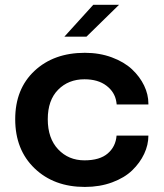

<svg xmlns="http://www.w3.org/2000/svg" viewBox="-20 -757 672 789"><path d="M244.6 -606.4 363.3 -737.3H469.2L335.4 -606.4ZM328.6 11.2Q201.7 11.2 122.1 -65.2Q42.5 -141.6 42.5 -267.1Q42.5 -391.6 121.8 -465.8Q201.2 -540 328.6 -540Q389.2 -540 439.7 -521.2Q490.2 -502.4 522.5 -472.2Q554.7 -441.9 572.3 -405.3Q589.8 -368.7 589.8 -331.5V-327.6H459.5Q459.5 -329.6 458.7 -334Q458 -338.4 458 -338.9Q451.7 -378.9 417.2 -405Q382.8 -431.2 327.1 -431.2Q261.2 -431.2 218.8 -388.2Q176.3 -345.2 176.3 -267.1Q176.3 -188.5 219 -143.3Q261.7 -98.1 327.1 -98.1Q390.1 -98.1 422.9 -126.5Q455.6 -154.8 459 -199.7H589.8Q589.8 -161.6 572.5 -124.8Q555.2 -87.9 523.4 -57.1Q491.7 -26.4 440.9 -7.6Q390.1 11.2 328.6 11.2Z"/></svg>

Font: Epilogue SemiBold
Style: Regular
Weight: 600
Designer: Tyler Finck
Foundry: Etcetera Type Co
Version: Version 2.112